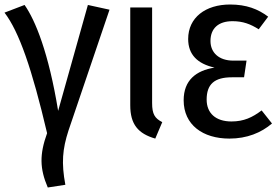

<svg xmlns="http://www.w3.org/2000/svg" viewBox="-23 -602 1241 852"><path d="M86 -580 -3 -546C62 -461 119 -296 186 -11C152 83 153 146 189 230L267 218C249 121 254 60 281 -23L463 -559L367 -580L235 -110C193 -367 134 -512 86 -580Z M652 -569H555V-135C555 -50 590 -9 666 13L697 -60C664 -77 652 -95 652 -145Z M998 -582C889 -582 812 -524 812 -429C812 -360 853 -319 929 -302C847 -289 792 -246 792 -157C792 -48 877 13 995 13C1073 13 1136 -13 1184 -54L1138 -112C1097 -81 1059 -63 1004 -63C934 -63 894 -100 894 -160C894 -228 928 -259 1006 -259H1060L1071 -333H1012C949 -333 911 -368 911 -420C911 -476 946 -508 1009 -508C1055 -508 1089 -495 1125 -472L1167 -528C1122 -562 1070 -582 998 -582Z"/></svg>

Font: Glow Sans SC Condensed Medium
Style: Regular
Weight: 600
Width: 3
Designer: Ryoko NISHIZUKA (kana, bopomofo & ideographs); Paul D. Hunt (Latin, Greek & Cyrillic); Sandoll Communications, Soo-young
Version: Version 0.93